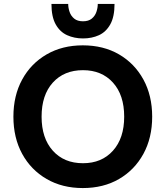

<svg xmlns="http://www.w3.org/2000/svg" viewBox="-20 -942 840 974"><path d="M400 12Q296 12 216.5 -34Q137 -80 92.5 -161.5Q48 -243 48 -350Q48 -457 92.5 -538.5Q137 -620 216.5 -666Q296 -712 400 -712Q505 -712 584 -666Q663 -620 707.5 -538.5Q752 -457 752 -350Q752 -243 707.5 -161.5Q663 -80 584 -34Q505 12 400 12ZM401 -114Q496 -114 553 -177.5Q610 -241 610 -350Q610 -460 553 -523Q496 -586 401 -586Q305 -586 248 -523Q191 -460 191 -350Q191 -241 248 -177.5Q305 -114 401 -114ZM401 -747Q357 -747 320.5 -763.5Q284 -780 262.5 -818.5Q241 -857 241 -922H326Q326 -902 333 -881.5Q340 -861 356.5 -847.5Q373 -834 401 -834Q429 -834 445.5 -847.5Q462 -861 469 -881.5Q476 -902 476 -922H561Q561 -857 539.5 -818.5Q518 -780 482 -763.5Q446 -747 401 -747Z"/></svg>

Font: Host Grotesk Black
Style: Regular
Weight: 900
Designer: Doğukan Karapınar based on Poppins by Indian Type Foundry, Jonny Pinhorn
Foundry: Element Type
Version: Version 1.000; ttfautohint (v1.8.4.7-5d5b);gftools[0.9.33]